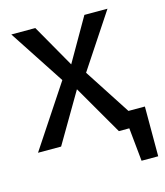

<svg xmlns="http://www.w3.org/2000/svg" viewBox="-103 -606 718 835"><g transform="rotate(-15 255.5 -188.5)"><path d="M506 -74V150H431L416 0H369L240 -223L109 0H5L189 -278L26 -527H134L244 -334L355 -527H459L297 -282L432 -74Z"/></g></svg>

Font: Fira Sans
Style: Regular
Weight: 400
Designer: bBox Type GmbH & Carrois Corporate GbR & Edenspiekermann AG
Foundry: bBox Type GmbH & Carrois Corporate GbR & Edenspiekermann AG
Version: Version 4.301